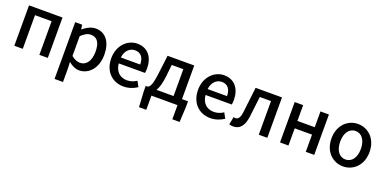

<svg xmlns="http://www.w3.org/2000/svg" viewBox="-13 -1399 4899 2457"><g transform="rotate(20 2436.0 -170.5)"><path d="M87 0H202V-458H428V0H543V-550H87Z M716 223H831V45L827 -49C874 -9 923 13 972 13C1096 13 1209 -95 1209 -284C1209 -453 1131 -564 992 -564C930 -564 870 -530 822 -490H819L810 -550H716ZM950 -82C916 -82 874 -95 831 -132V-401C877 -446 918 -468 961 -468C1053 -468 1090 -397 1090 -282C1090 -153 1030 -82 950 -82Z M1575 13C1647 13 1710 -11 1761 -45L1721 -118C1681 -92 1639 -77 1590 -77C1495 -77 1429 -140 1420 -245H1777C1780 -259 1783 -281 1783 -304C1783 -459 1704 -564 1558 -564C1430 -564 1307 -453 1307 -275C1307 -93 1426 13 1575 13ZM1419 -325C1430 -421 1491 -474 1560 -474C1640 -474 1683 -419 1683 -325Z M1954 0H2309V193H2408L2419 -18V-92H2337V-550H1974L1945 -315C1925 -144 1902 -108 1872 -92H1843V-18L1855 193H1954ZM2046 -291 2064 -458H2222V-92H1990C2015 -133 2035 -196 2046 -291Z M2757 13C2829 13 2892 -11 2943 -45L2903 -118C2863 -92 2821 -77 2772 -77C2677 -77 2611 -140 2602 -245H2959C2962 -259 2965 -281 2965 -304C2965 -459 2886 -564 2740 -564C2612 -564 2489 -453 2489 -275C2489 -93 2608 13 2757 13ZM2601 -325C2612 -421 2673 -474 2742 -474C2822 -474 2865 -419 2865 -325Z M3071 13C3160 13 3212 -50 3229 -172C3241 -268 3252 -364 3263 -458H3416V0H3532V-550H3173C3159 -434 3146 -318 3132 -203C3123 -128 3098 -97 3062 -97C3052 -97 3044 -99 3036 -101L3016 4C3033 10 3049 13 3071 13Z M3705 0H3820V-234H4056V0H4171V-550H4056V-335H3820V-550H3705Z M4565 13C4701 13 4824 -92 4824 -275C4824 -458 4701 -564 4565 -564C4429 -564 4306 -458 4306 -275C4306 -92 4429 13 4565 13ZM4565 -81C4479 -81 4425 -158 4425 -275C4425 -391 4479 -469 4565 -469C4652 -469 4706 -391 4706 -275C4706 -158 4652 -81 4565 -81Z"/></g></svg>

Font: Noto Sans JP Medium
Style: Regular
Weight: 500
Designer: Ryoko NISHIZUKA  (kana, bopomofo & ideographs); Paul D. Hunt (Latin, Greek & Cyrillic); Sandoll Communications , Soo-you
Foundry: Adobe
Version: Version 2.002;hotconv 1.0.116;makeotfexe 2.5.65601